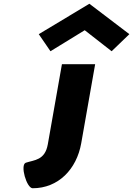

<svg xmlns="http://www.w3.org/2000/svg" viewBox="-20 -855 709 1023"><path d="M310 -513 234.7 -86C219.6 -0.4 162.5 -2.9 117.5 12C85.7 23.5 121.9 148 154 148C290.6 148 388.3 47 412.8 -92L487 -513ZM186.5 -673 248.9 -582 431.4 -694 574.8 -582 669.3 -673 456.3 -835Z"/></svg>

Font: Hussar Wysoki
Style: Obl
Weight: 700
Foundry: Cannot Into Space Fonts
Version: Version 0.92